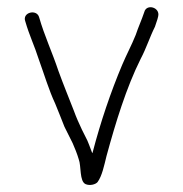

<svg xmlns="http://www.w3.org/2000/svg" viewBox="-20 -533 514 539"><path d="M51 -473C62.5 -432.9 76.4 -405.7 89 -366C103.8 -325.3 117.3 -279.6 135 -242C142.9 -223.9 153.7 -194.6 161 -177L184 -131C190 -117.1 196.5 -101.6 201 -86C208.5 -67.2 202.5 -23.6 220.5 -16C232.4 -11 248.4 -15.1 254 -22C266.6 -39.4 272.2 -67.6 279 -95C304.6 -188.8 334.5 -286.9 375 -368C390.8 -397.6 400 -428.1 415 -458L422 -479L424 -487C430.4 -512.4 391.1 -523.6 385 -499C377.5 -476.6 368.4 -457.3 361 -435C349.5 -406.2 335.4 -380.4 323 -351C290.8 -274.5 262.5 -191.1 240 -105L239 -103C233.1 -117.8 227.3 -136.3 220 -149L210 -169C200.5 -189.7 195.8 -199.1 187 -223C172.2 -261.2 158.5 -294 144 -334C126.5 -386.5 104.7 -432.6 90 -484C83.8 -508.8 41.4 -498.5 51 -473Z"/></svg>

Font: HoneyBee
Style: SeLit
Weight: 300
Foundry: Cannot Into Space Fonts
Version: Version 0.89